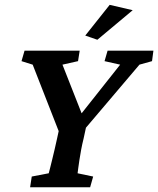

<svg xmlns="http://www.w3.org/2000/svg" viewBox="-20 -786 664 806"><path d="M565.4 -514.6 292 -192.4 346.7 -277.3 331.1 -205.1Q325.2 -181.6 320.8 -158.2Q316.4 -134.8 313.5 -115.2Q310.5 -95.7 308.6 -81.1Q306.6 -66.4 305.7 -58.6L371.1 -44.9L358.4 0H106.4L113.3 -44.9L184.6 -58.6Q186.5 -65.4 190.4 -81.1Q194.3 -96.7 199.2 -116.7Q204.1 -136.7 209.5 -159.7Q214.8 -182.6 219.7 -205.1L235.4 -277.3L243.2 -192.4L117.2 -514.6L70.3 -529.3L83 -573.2H314.5L307.6 -529.3L242.2 -514.6L329.1 -293.9H309.6L484.4 -514.6L418.9 -529.3L431.6 -573.2H624L618.2 -529.3ZM388.7 -619.1 337.9 -636.7 440.4 -765.6 537.1 -743.2Z"/></svg>

Font: Crimson Pro ExtraLight SemiBold
Style: Italic
Weight: 600
Italic angle: -12°
Version: Version 1.002